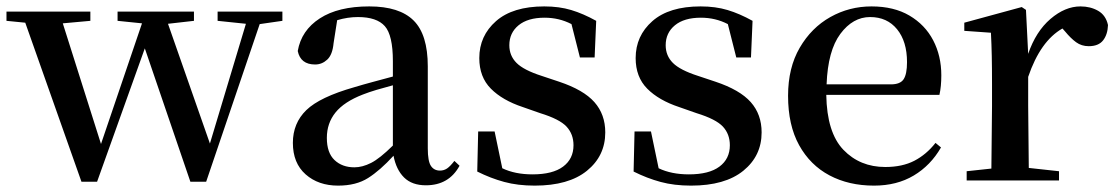

<svg xmlns="http://www.w3.org/2000/svg" viewBox="-27 -563 3481 599"><path d="M651.9 -498V-526.9H854V-498L783.2 -487.8L616.2 3.9H566.9L424.8 -412.1L275.9 3.9H227.1L51.8 -492.2L-6.8 -498V-526.9H254.9V-498L168.9 -490.2L288.1 -113.8L416 -490.2L339.8 -498V-526.9H578.1V-498L497.1 -488.8L627.9 -115.2L740.2 -488.8Z M1301.8 15.1Q1258.3 15.1 1233.6 -9.3Q1209 -33.7 1200.7 -77.1Q1158.7 -31.2 1121.3 -7.6Q1084 16.1 1027.8 16.1Q966.3 16.1 926.5 -19Q886.7 -54.2 886.7 -117.2Q886.7 -178.7 928.7 -219.5Q970.7 -260.3 1078.6 -291Q1106 -299.3 1137 -307.6Q1168 -315.9 1198.7 -324.2V-372.1Q1198.7 -453.1 1173.6 -481.4Q1148.4 -509.8 1089.8 -509.8Q1057.6 -509.8 1024.9 -500L1013.7 -428.2Q1010.3 -392.1 993.9 -377Q977.5 -361.8 956.1 -361.8Q910.6 -361.8 901.9 -403.8Q913.1 -468.3 970.7 -505.6Q1028.3 -543 1125 -543Q1219.2 -543 1263.4 -499Q1307.6 -455.1 1307.6 -356V-100.1Q1307.6 -60.1 1317.4 -45.4Q1327.1 -30.8 1345.7 -30.8Q1357.9 -30.8 1367.7 -37.4Q1377.4 -43.9 1390.6 -61L1406.7 -45.9Q1373.5 15.1 1301.8 15.1ZM1198.7 -108.9V-296.9Q1172.4 -290 1147.9 -282.7Q1123.5 -275.4 1105 -268.1Q1046.9 -245.6 1019.8 -212.2Q992.7 -178.7 992.7 -132.8Q992.7 -86.4 1016.6 -63.7Q1040.5 -41 1078.6 -41Q1103.5 -41 1130.6 -54.7Q1157.7 -68.4 1198.7 -108.9Z M1641.1 16.1Q1588.4 16.1 1546.1 4.6Q1503.9 -6.8 1461.9 -27.8L1464.8 -152.8H1516.1L1540 -38.1Q1579.6 -19 1634.3 -19Q1697.3 -19 1729.7 -43.2Q1762.2 -67.4 1762.2 -109.9Q1762.2 -144.5 1740.5 -168Q1718.8 -191.4 1658.2 -210L1604 -229Q1540.5 -250 1504.4 -286.4Q1468.3 -322.8 1468.3 -381.8Q1468.3 -451.2 1520.5 -497.1Q1572.8 -543 1670.9 -543Q1717.8 -543 1755.1 -531.7Q1792.5 -520.5 1833 -498L1828.1 -383.8H1782.2L1755.9 -487.8Q1717.3 -507.8 1671.9 -507.8Q1619.6 -507.8 1590.8 -484.1Q1562 -460.4 1562 -421.9Q1562 -389.2 1584.5 -366.7Q1606.9 -344.2 1663.1 -326.2L1717.3 -308.1Q1793.5 -282.7 1827.4 -244.4Q1861.3 -206.1 1861.3 -149.9Q1861.3 -76.7 1804.2 -30.3Q1747.1 16.1 1641.1 16.1Z M2128.9 16.1Q2076.2 16.1 2033.9 4.6Q1991.7 -6.8 1949.7 -27.8L1952.6 -152.8H2003.9L2027.8 -38.1Q2067.4 -19 2122.1 -19Q2185.1 -19 2217.5 -43.2Q2250 -67.4 2250 -109.9Q2250 -144.5 2228.3 -168Q2206.5 -191.4 2146 -210L2091.8 -229Q2028.3 -250 1992.2 -286.4Q1956.1 -322.8 1956.1 -381.8Q1956.1 -451.2 2008.3 -497.1Q2060.5 -543 2158.7 -543Q2205.6 -543 2242.9 -531.7Q2280.3 -520.5 2320.8 -498L2315.9 -383.8H2270L2243.7 -487.8Q2205.1 -507.8 2159.7 -507.8Q2107.4 -507.8 2078.6 -484.1Q2049.8 -460.4 2049.8 -421.9Q2049.8 -389.2 2072.3 -366.7Q2094.7 -344.2 2150.9 -326.2L2205.1 -308.1Q2281.2 -282.7 2315.2 -244.4Q2349.1 -206.1 2349.1 -149.9Q2349.1 -76.7 2292 -30.3Q2234.9 16.1 2128.9 16.1Z M2699.7 16.1Q2621.1 16.1 2560.8 -15.9Q2500.5 -47.9 2466.1 -110.1Q2431.6 -172.4 2431.6 -264.2Q2431.6 -351.6 2468 -414.1Q2504.4 -476.6 2563.5 -509.8Q2622.6 -543 2691.9 -543Q2761.7 -543 2810.3 -514.4Q2858.9 -485.8 2884.3 -437.3Q2909.7 -388.7 2909.7 -328.1Q2909.7 -292.5 2903.8 -267.1H2550.8Q2552.7 -149.4 2604.2 -95.7Q2655.8 -42 2734.9 -42Q2788.1 -42 2825.7 -61.5Q2863.3 -81.1 2891.6 -117.2L2908.7 -103Q2876.5 -46.9 2823.7 -15.4Q2771 16.1 2699.7 16.1ZM2551.8 -299.8H2752.4Q2781.7 -299.8 2792.2 -315.9Q2802.7 -332 2802.7 -369.1Q2802.7 -433.6 2771.7 -471.7Q2740.7 -509.8 2687.5 -509.8Q2633.8 -509.8 2594.7 -457.3Q2555.7 -404.8 2551.8 -299.8Z M3064.5 0H2988.8V-28.8L3065.9 -37.1L3067.9 -231.9V-300.8Q3067.9 -352.1 3067.1 -388.2Q3066.4 -424.3 3064.5 -460.9L2981.4 -466.8V-492.2L3160.6 -541L3173.8 -532.2L3180.7 -395Q3204.6 -464.8 3250.2 -503.9Q3295.9 -543 3343.8 -543Q3375 -543 3398.9 -529.3Q3422.9 -515.6 3429.7 -484.9Q3428.7 -455.6 3414.6 -437.3Q3400.4 -418.9 3369.6 -418.9Q3347.2 -418.9 3330.3 -431.2Q3313.5 -443.4 3295.9 -464.8L3287.6 -474.1Q3218.8 -435.1 3180.7 -323.2V-231.9L3182.6 -39.1L3276.9 -28.8V0Z"/></svg>

Font: Source Han Serif TW SemiBold
Style: Regular
Weight: 600
Designer: Ryoko NISHIZUKA Ë•øÂ°öÊ∂ºÂ≠ê (kana & ideographs); Frank Grie√ühammer (Latin, Greek & Cyrillic); Wenlong ZHANG Âº†ÊñáÈæô 
Foundry: Adobe
Version: Version 2.003;hotconv 1.1.1;makeotfexe 2.6.0